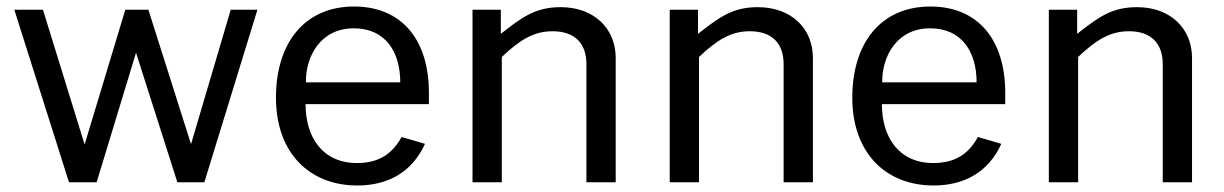

<svg xmlns="http://www.w3.org/2000/svg" viewBox="-20 -560 3761 590"><path d="M689 -530 567 -117 436 -530H365L240 -116L112 -530H24L192 0H277L398 -398L525 0H608L771 -530Z M1298 -240V-275C1298 -436 1216 -540 1068 -540C916 -540 828 -428 828 -260C828 -90 931 10 1078 10C1173 10 1247 -32 1286 -118L1214 -139C1186 -88 1145 -59 1077 -59C972 -59 919 -137 919 -240ZM920 -307C919 -388 966 -473 1067 -473C1165 -473 1210 -400 1210 -307Z M1522 0V-385C1577 -437 1620 -464 1678 -464C1747 -464 1782 -426 1782 -363V0H1872V-382C1872 -473 1805 -538 1703 -538C1625 -538 1584 -507 1519 -456V-530H1432V0Z M2128 0V-385C2183 -437 2226 -464 2284 -464C2353 -464 2388 -426 2388 -363V0H2478V-382C2478 -473 2411 -538 2309 -538C2231 -538 2190 -507 2125 -456V-530H2038V0Z M3069 -240V-275C3069 -436 2987 -540 2839 -540C2687 -540 2599 -428 2599 -260C2599 -90 2702 10 2849 10C2944 10 3018 -32 3057 -118L2985 -139C2957 -88 2916 -59 2848 -59C2743 -59 2690 -137 2690 -240ZM2691 -307C2690 -388 2737 -473 2838 -473C2936 -473 2981 -400 2981 -307Z M3293 0V-385C3348 -437 3391 -464 3449 -464C3518 -464 3553 -426 3553 -363V0H3643V-382C3643 -473 3576 -538 3474 -538C3396 -538 3355 -507 3290 -456V-530H3203V0Z"/></svg>

Font: Cheyenne Sans
Style: Regular
Weight: 400
Designer: The Public Sans project authors (U.S. Web Design System), Libre Franklin designed by Pablo Impallari and Rodrigo Fuenzal
Foundry: The Cheyenne Sans Project Authors
Version: Version 2.007